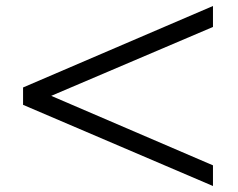

<svg xmlns="http://www.w3.org/2000/svg" viewBox="-20 -692 796 641"><path d="M691 -140V-71L57 -342V-400L691 -672V-602L151 -372Z"/></svg>

Font: Shippori Mincho SemiBold
Style: Regular
Weight: 600
Designer: FONTDASU
Foundry: FONTDASU / Google Inc. / but / Adobe
Version: Version 3.110; ttfautohint (v1.8.3)